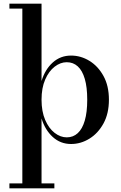

<svg xmlns="http://www.w3.org/2000/svg" viewBox="-20 -770 655 1040"><path d="M31 250V223.5H101V-723.5H31V-750H205V-331Q224 -394 265.8 -431.5Q307.5 -469 365 -469Q417.5 -469 464.2 -440.5Q511 -412 540.5 -358.5Q570 -305 570 -230Q570 -155 540.5 -101.2Q511 -47.5 464.2 -18.8Q417.5 10 365 10Q307.5 10 265.8 -28Q224 -66 205 -128.5V223.5H274.5V250ZM341.5 -26Q376.5 -26 401.2 -48.8Q426 -71.5 439.2 -116.8Q452.5 -162 452.5 -230Q452.5 -298 439.2 -343Q426 -388 401.2 -410.5Q376.5 -433 341.5 -433Q307.5 -433 276 -408.8Q244.5 -384.5 224.8 -339.2Q205 -294 205 -230Q205 -166 224.8 -120.2Q244.5 -74.5 276 -50.2Q307.5 -26 341.5 -26Z"/></svg>

Font: Bodoni Moda 9pt Medium
Style: Regular
Weight: 500
Designer: Owen Earl
Foundry: indestructible type
Version: Version 2.005